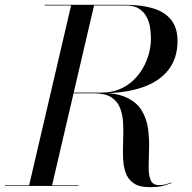

<svg xmlns="http://www.w3.org/2000/svg" viewBox="-60 -770 794 795"><path d="M60 0 235 -750H330L155 0ZM-40 0V-2.5H265V0ZM560 5Q516.5 5 493 -11.5Q469.5 -28 460 -55.8Q450.5 -83.5 449.5 -118Q448.5 -152.5 450 -189.5Q451.5 -226.5 449.8 -260.8Q448 -295 437.2 -322.8Q426.5 -350.5 401.2 -367Q376 -383.5 330 -383.5H215V-386H350Q423.5 -386 466 -365.2Q508.5 -344.5 528.2 -310.2Q548 -276 553.2 -235.5Q558.5 -195 557.2 -154.2Q556 -113.5 555.5 -79.2Q555 -45 563.8 -24.2Q572.5 -3.5 599 -3.5Q615 -3.5 626.5 -6.8Q638 -10 649 -14.5L650 -12Q623 -1.5 605 1.8Q587 5 560 5ZM215 -384V-386.5H360Q401 -386.5 433.8 -400Q466.5 -413.5 491 -436.5Q515.5 -459.5 532 -488.5Q548.5 -517.5 556.8 -549Q565 -580.5 565 -610Q565 -628.5 562 -652Q559 -675.5 548.5 -697.2Q538 -719 517 -733.2Q496 -747.5 460 -747.5H125V-750H460Q525.5 -750 573.8 -735.5Q622 -721 648.5 -688Q675 -655 675 -600Q675 -530 638.2 -481.8Q601.5 -433.5 531 -408.8Q460.5 -384 360 -384Z"/></svg>

Font: Bodoni Moda 72pt
Style: Italic
Weight: 400
Italic angle: -13°
Designer: Owen Earl
Foundry: indestructible type
Version: Version 2.005